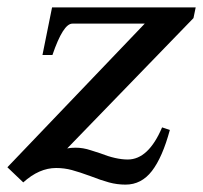

<svg xmlns="http://www.w3.org/2000/svg" viewBox="-40 -490 550 520"><path d="M205 -13Q175 -24 154.5 -29.5Q134 -35 112 -35Q66 -35 23 4L-20 -37L352 -426H156Q131 -426 102 -341H75L101 -470H490L484 -441L142 -88Q151 -90 165 -90Q185 -90 206 -83Q227 -76 231 -75Q274 -58 306 -58Q362 -58 399 -145L420 -138Q400 -64 371.5 -27Q343 10 300 10Q277 10 255 4Q233 -2 205 -13Z"/></svg>

Font: Taviraj Medium
Style: Italic
Weight: 500
Italic angle: -12°
Designer: Katatrad Team
Foundry: CadsonDemak
Version: Version 1.001